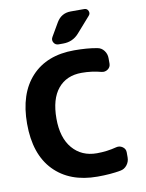

<svg xmlns="http://www.w3.org/2000/svg" viewBox="-103 -1039 852 1121"><g transform="rotate(-10 323.0 -478.5)"><path d="M383 10Q219 10 125 -87Q31 -184 31 -365Q31 -543 122 -641.5Q213 -740 376 -740Q454 -740 512 -729Q536 -725 551 -705Q566 -685 566 -660V-628Q566 -607 549 -595Q532 -583 512 -588Q456 -603 396 -603Q306 -603 255.5 -542Q205 -481 205 -365Q205 -251 259 -188Q313 -125 403 -125Q463 -125 520 -140Q540 -145 557.5 -133Q575 -121 575 -100V-70Q575 -45 559.5 -25Q544 -5 520 -1Q461 10 383 10ZM396 -967H476Q493 -967 499.5 -951.5Q506 -936 495 -924L414 -832Q377 -790 320 -790H293Q274 -790 264.5 -806Q255 -822 265 -839L311 -918Q340 -967 396 -967Z"/></g></svg>

Font: Rounded Mplus 1c ExtraBold
Style: Regular
Weight: 800
Version: Version 1.059.20150529